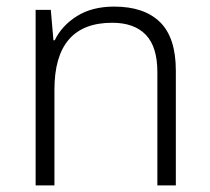

<svg xmlns="http://www.w3.org/2000/svg" viewBox="-20 -562 636 582"><path d="M326 -542Q417 -542 465 -495Q513 -448 513 -348V0H457V-344Q457 -420 422 -456.5Q387 -493 320 -493Q145 -493 145 -290V0H88V-532H134L142 -440H146Q167 -484 213 -513Q259 -542 326 -542Z"/></svg>

Font: Noto Sans Tamil Light
Style: Regular
Weight: 300
Designer: Jelle Bosma - Monotype Design Team
Foundry: Monotype Imaging Inc.
Version: Version 2.004; ttfautohint (v1.8.4.7-5d5b)